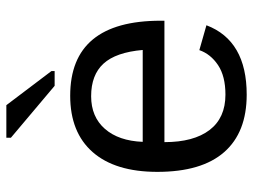

<svg xmlns="http://www.w3.org/2000/svg" viewBox="-115 -661 786 596"><g transform="rotate(-90 278.0 -363.0)"><path d="M134.8 -245.6Q134.8 -154.8 172.4 -105.5Q210 -56.2 282.2 -56.2Q339.4 -56.2 373.8 -79.1Q408.2 -102.1 420.4 -137.2L497.6 -115.2Q450.2 9.8 282.2 9.8Q165 9.8 103.8 -60.1Q42.5 -129.9 42.5 -267.6Q42.5 -398.4 103.8 -468.3Q165 -538.1 278.8 -538.1Q511.7 -538.1 511.7 -257.3V-245.6ZM420.9 -313Q413.6 -396.5 378.4 -434.8Q343.3 -473.1 277.3 -473.1Q213.4 -473.1 176 -430.4Q138.7 -387.7 135.7 -313ZM355.5 -596.2V-586.4H309.6L148.4 -722.2V-736.3H249.5Z"/></g></svg>

Font: Arimo Nerd Font
Style: Regular
Weight: 400
Designer: Steve Matteson
Foundry: Monotype Imaging Inc.
Version: Version 1.33;Nerd Fonts 3.2.1